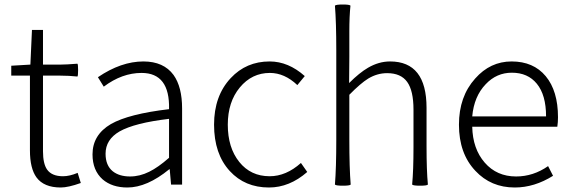

<svg xmlns="http://www.w3.org/2000/svg" viewBox="-20 -820 2541 853"><path d="M250 13Q175 13 142 -32Q113 -72 113 -152V-484H30V-528L115 -533L122 -687H171V-533H248Q274 -533 324 -537Q327 -534 327 -508.5Q327 -483 324 -480Q286 -484 248 -484H171V-316V-148Q171 -93 189 -67Q210 -37 260 -37Q289 -37 325 -52L339 -7Q283 13 250 13Z M546 13Q478 13 436 -23Q391 -63 391 -134Q391 -221 473 -269Q552 -314 731 -335Q735 -496 609 -496Q522 -496 441 -435L415 -477Q518 -547 617 -547Q707 -547 751 -487Q789 -434 789 -338V-169V0H740L734 -68H732Q633 13 546 13ZM558 -36Q601 -36 643 -57Q682 -76 731 -119V-205V-292Q578 -274 511 -236Q449 -200 449 -137Q449 -85 481 -59Q510 -36 558 -36Z M1175 13Q1068 13 1001 -60Q931 -136 931 -266Q931 -394 1005 -473Q1074 -547 1178 -547Q1261 -547 1334 -482L1301 -442Q1244 -496 1179 -496Q1099 -496 1045.5 -431.5Q992 -367 992 -266Q992 -164 1043 -100.5Q1094 -37 1178 -37Q1251 -37 1317 -96L1345 -56Q1266 13 1175 13Z M1503 5Q1473 5 1468 0Q1474 -74 1474 -198V-397V-596Q1474 -722 1468 -795Q1473 -800 1503 -800Q1533 -800 1537 -795Q1532 -748 1532 -681V-567L1531 -451Q1577 -497 1615 -519Q1663 -547 1713 -547Q1875 -547 1875 -341V-170Q1875 -63 1881 0Q1877 5 1846 5Q1816 5 1811 0Q1817 -62 1817 -166V-333Q1817 -417 1789 -456Q1761 -495 1700 -495Q1656 -495 1616 -471Q1582 -450 1532 -399V-199Q1532 -74 1538 0Q1534 5 1503 5Z M2267 13Q2161 13 2092 -61Q2019 -138 2019 -266Q2019 -391 2091 -471Q2158 -547 2253 -547Q2350 -547 2404.5 -481.5Q2459 -416 2459 -299Q2459 -277 2456 -257H2267H2078Q2080 -159 2133.5 -97.5Q2187 -36 2273 -36Q2349 -36 2415 -82L2437 -39Q2354 13 2267 13ZM2078 -303H2242H2406Q2406 -398 2365 -448Q2325 -497 2254 -497Q2186 -497 2138 -446Q2086 -392 2078 -303Z"/></svg>

Font: GenSekiGothic TW L
Style: Regular
Weight: 300
Version: Version 1.501;PS 1;hotconv 16.6.51;makeotf.lib2.5.65220